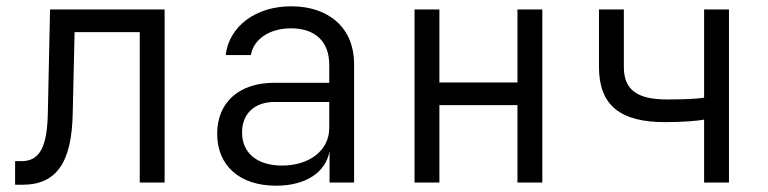

<svg xmlns="http://www.w3.org/2000/svg" viewBox="-20 -580 2440 610"><path d="M51 7C159 7 208 -63 211 -219L217 -478H424V0H503V-550H139L132 -222C130 -112 106 -68 48 -68H28V7Z M905 -560C793 -560 708 -497 697 -405H777C786 -456 836 -490 905 -490C981 -490 1026 -448 1026 -375V-317H851C740 -317 670 -255 670 -155C670 -54 741 10 857 10C951 10 1015 -32 1027 -100V0H1105V-377C1105 -489 1027 -560 905 -560ZM876 -54C797 -54 749 -94 749 -159C749 -219 789 -256 852 -256H1026V-173C1026 -103 964 -54 876 -54Z M1376 0V-246H1624V0H1703V-550H1624V-318H1376V-550H1297V0Z M2296 0V-550H2217V-270C2200 -266 2151 -264 2099 -264C2004 -264 1962 -295 1962 -367V-550H1883V-367C1883 -246 1950 -191 2096 -192C2147 -192 2198 -196 2217 -200V0Z"/></svg>

Font: Tekne LDO Light
Style: Regular
Weight: 300
Monospace: yes
Designer: Alessio Laiso, Mario Rullo, Paolo Rosset
Foundry: Alessio Laiso
Version: Version 1.000;hotconv 1.0.109;makeotfexe 2.5.65596